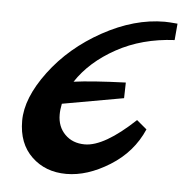

<svg xmlns="http://www.w3.org/2000/svg" viewBox="-37 -417 460 453"><g transform="rotate(5 192.5 -190.0)"><path d="M335.9 -378.9Q345.7 -378.9 366.2 -377L362.8 -337.9Q285.6 -334 225.8 -301Q166 -268.1 133.8 -219.2Q176.8 -225.1 256.8 -228L255.9 -190.9L110.8 -165Q107.9 -150.9 107.9 -139.2Q107.9 -110.4 126 -92.3Q144 -74.2 172.9 -74.2Q218.8 -74.2 291 -142.1L314.9 -122.1Q291 -66.9 238 -33.9Q185.1 -1 135.5 -1Q85.9 -1 53.5 -32Q21 -63 21 -116.9Q21 -170.9 68.1 -233.9Q115.2 -296.9 189.7 -337.9Q264.2 -378.9 335.9 -378.9Z"/></g></svg>

Font: Marck Script
Style: Regular
Weight: 400
Designer: Denis Masharov, Marck Fogel
Foundry: Denis Masharov
Version: Version 1.002